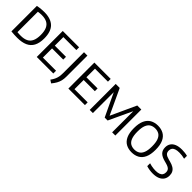

<svg xmlns="http://www.w3.org/2000/svg" viewBox="233 -1785 3108 3108"><g transform="rotate(45 1787.0 -231.5)"><path d="M219 5Q186 5 151.5 3.2Q117 1.5 79.5 -2.5V-586Q103.5 -591 129.5 -594.2Q155.5 -597.5 182.2 -599.5Q209 -601.5 235 -601.5Q385.5 -601.5 461.2 -527.5Q537 -453.5 537 -297Q537 -191.5 501.2 -124.8Q465.5 -58 394.8 -26.5Q324 5 219 5ZM236.5 -59Q309.5 -59 358.5 -82.8Q407.5 -106.5 432.2 -159Q457 -211.5 457 -297.5Q457 -382.5 433.2 -435.2Q409.5 -488 361.5 -512.8Q313.5 -537.5 241 -537.5Q220 -537.5 198.5 -535.5Q177 -533.5 157.5 -530.5V-63Q177.5 -60.5 196.8 -59.8Q216 -59 236.5 -59Z M662.5 0V-595H1036.5V-532H739.5V-63H1041V0ZM716 -273V-336H995.5V-273Z M1129.5 138.5 1077.5 104.5Q1103.5 69.5 1119.2 36.5Q1135 3.5 1142 -33.2Q1149 -70 1149 -117.5V-595H1227V-112Q1227 -63 1217.2 -21.8Q1207.5 19.5 1185.8 58.2Q1164 97 1129.5 138.5Z M1386 0V-595H1760V-532H1463V-63H1764.5V0ZM1439.5 -273V-336H1719V-273Z M1874.5 0V-595H1966.5L2176 -145.5H2162L2368.5 -595H2461V0H2388V-526H2407.5L2201 -83.5H2134L1924.5 -525.5H1947V0Z M2837.5 7.5Q2762.5 7.5 2706.5 -23.5Q2650.5 -54.5 2619.5 -121.8Q2588.5 -189 2588.5 -297Q2588.5 -405.5 2619.8 -472.8Q2651 -540 2707 -571.2Q2763 -602.5 2837.5 -602.5Q2912.5 -602.5 2968.5 -571.2Q3024.5 -540 3055.2 -472.8Q3086 -405.5 3086 -297Q3086 -189 3055.2 -122Q3024.5 -55 2968.2 -23.8Q2912 7.5 2837.5 7.5ZM2837.5 -56.5Q2889 -56.5 2927 -79.2Q2965 -102 2985.8 -154.2Q3006.5 -206.5 3006.5 -295.5Q3006.5 -386.5 2985.8 -439.8Q2965 -493 2927 -515.8Q2889 -538.5 2837.5 -538.5Q2786 -538.5 2748.2 -515.8Q2710.5 -493 2689.8 -440.8Q2669 -388.5 2669 -299.5Q2669 -208.5 2689.8 -155.2Q2710.5 -102 2748.2 -79.2Q2786 -56.5 2837.5 -56.5Z M3322.5 7.5Q3287.5 7.5 3248.8 1.8Q3210 -4 3176.5 -15V-80.5Q3201.5 -72.5 3226.8 -67.2Q3252 -62 3276.5 -59.5Q3301 -57 3323.5 -57Q3371.5 -57 3402.8 -68.8Q3434 -80.5 3448.8 -103Q3463.5 -125.5 3463.5 -158.5Q3463.5 -185.5 3453.8 -204.8Q3444 -224 3420 -238Q3396 -252 3353.5 -263L3323.5 -271Q3242.5 -291.5 3204 -330.2Q3165.5 -369 3165.5 -435.5Q3165.5 -486 3189.8 -523.5Q3214 -561 3263.2 -581.8Q3312.5 -602.5 3388 -602.5Q3420 -602.5 3453.8 -598.5Q3487.5 -594.5 3513.5 -587V-521.5Q3483.5 -530 3452.5 -534Q3421.5 -538 3390.5 -538Q3338 -538 3305.8 -526.2Q3273.5 -514.5 3258.8 -492.5Q3244 -470.5 3244 -440Q3244 -398.5 3266.8 -375.8Q3289.5 -353 3352.5 -336L3382.5 -328.5Q3437.5 -314.5 3472.5 -292.8Q3507.5 -271 3524.5 -239Q3541.5 -207 3541.5 -163.5Q3541.5 -110.5 3516.5 -72.2Q3491.5 -34 3442.8 -13.2Q3394 7.5 3322.5 7.5Z"/></g></svg>

Font: Encode Sans SC SemiCondensed
Style: Regular
Weight: 400
Width: 4
Designer: Multiple Designers
Foundry: Impallari Type
Version: Version 3.002